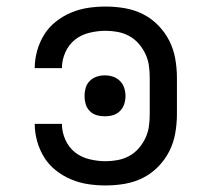

<svg xmlns="http://www.w3.org/2000/svg" viewBox="-20 -558 640 586"><path d="M302 8Q275 8 248.5 4Q222 0 197 -10.5Q172 -21 150.5 -38Q129 -55 115 -77.5Q101 -100 93.5 -126.5Q86 -153 86 -180Q86 -180 86 -180Q86 -180 86 -180H169Q169 -180 169 -180Q169 -180 169 -180Q169 -155 179.5 -131.5Q190 -108 209 -93Q228 -78 253 -72Q278 -66 302 -66Q321 -66 339.5 -69.5Q358 -73 374.5 -82Q391 -91 403.5 -105.5Q416 -120 424 -137Q432 -154 434.5 -172.5Q437 -191 437 -210V-320Q437 -339 434.5 -357.5Q432 -376 424 -393Q416 -410 403.5 -424.5Q391 -439 374.5 -448Q358 -457 339.5 -460.5Q321 -464 302 -464Q278 -464 253 -458Q228 -452 209 -437Q190 -422 179.5 -398.5Q169 -375 169 -350Q169 -350 169 -350Q169 -350 169 -350H86Q86 -350 86 -350Q86 -350 86 -350Q86 -377 93.5 -403.5Q101 -430 115 -452.5Q129 -475 150.5 -492Q172 -509 197 -519.5Q222 -530 248.5 -534Q275 -538 302 -538Q332 -538 361 -533Q390 -528 416 -515Q442 -502 463 -480.5Q484 -459 497 -433Q510 -407 515 -378Q520 -349 520 -320V-210Q520 -181 515 -152Q510 -123 497 -97Q484 -71 463 -49.5Q442 -28 416 -15Q390 -2 361 3Q332 8 302 8ZM300 -203Q287 -203 275 -206.5Q263 -210 254 -219Q245 -228 241.5 -240Q238 -252 238 -265Q238 -278 241.5 -290Q245 -302 254 -311Q263 -320 275 -324Q287 -328 300 -328Q313 -328 325 -324Q337 -320 346 -311Q355 -302 359 -290Q363 -278 363 -265Q363 -252 359 -240Q355 -228 346 -219Q337 -210 325 -206.5Q313 -203 300 -203Z"/></svg>

Font: Iosevka Mono
Style: Regular
Weight: 400
Designer: Belleve Invis
Foundry: Belleve Invis
Version: Version 11.1.1